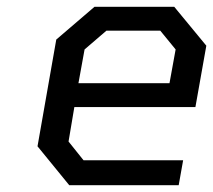

<svg xmlns="http://www.w3.org/2000/svg" viewBox="-20 -543 625 563"><path d="M183 0 90 -114 145 -427 257 -523H491L585 -409L553 -229H198L181 -128L225 -73H517L504 0ZM210 -299H477L495 -398L450 -453H292L228 -398Z"/></svg>

Font: Tomorrow
Style: Italic
Weight: 400
Italic angle: -10°
Designer: Tony de Marco, Monica Rizzolli
Foundry: Just in Type
Version: Version 2.002